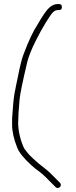

<svg xmlns="http://www.w3.org/2000/svg" viewBox="-20 -735 376 952"><path d="M272 -715H266C251.5 -715 237.3 -708.8 223.6 -696.4C209.9 -684 190.7 -656.2 166 -613C144.2 -580.3 120.7 -530.1 95.5 -462.5C87.9 -442.1 79.4 -408.3 70.1 -361C53.3 -276.1 48 -275 40 -147V-116C40 -83 48.3 -45.7 65 -4C73.7 19.9 96.9 49.1 134.7 83.5C151.1 98.5 164.2 109 174 115C204.1 139.1 207.2 144.2 229 166L256 193C269.4 206.4 291.6 185.6 277 171L227.2 121.2C214.1 108.1 184.9 87.3 172 76C123.2 33.3 122.1 30.5 100 1C83.1 -32.9 70 -84.7 70 -123.5C70 -150.5 72.3 -189.7 77 -241C79.6 -269.8 92.5 -332.4 115.6 -429C128.9 -484.5 177.4 -574.4 205.4 -620.5C223 -649.4 235.5 -667.4 242.9 -674.5C250.3 -681.5 258 -685 266 -685H272C282 -685 287 -690 287 -700C287 -710 282 -715 272 -715Z"/></svg>

Font: MewTooHand
Style: Condensed
Weight: 400
Designer: Mew Too, Robert Jablonski
Version: Version 0.77